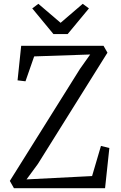

<svg xmlns="http://www.w3.org/2000/svg" viewBox="-20 -986 635 1006"><path d="M53 0 31.5 -38 399 -625 452.5 -700.5 159 -690.5 113.5 -560 72 -565 91 -746H522.5L543 -710L178.5 -127L119 -46L462.5 -63.5L509 -221.5L553 -210.5L530.5 0ZM260 -807.5 149 -942 181 -966 297.5 -866.5 413.5 -966 446 -942 334.5 -807.5Z"/></svg>

Font: Merriweather 24pt SemiCondensed Light
Style: Regular
Weight: 300
Width: 4
Designer: Eben Sorkin
Foundry: Eben Sorkin
Version: Version 2.100